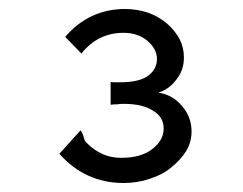

<svg xmlns="http://www.w3.org/2000/svg" viewBox="-20 -658 540 427"><path d="M258 -638C205 -638 160 -617 125 -576L161 -539C186 -570 217 -585 255 -585C276 -585 294 -579 308 -567C322 -555 329 -542 329 -527C329 -512 323 -500 310 -490C297 -480 276 -475 246 -475H236C233 -475 229 -475 226 -476V-425C231 -426 236 -426 241 -426C246 -427 251 -427 256 -427C283 -427 305 -422 320 -412C336 -403 344 -389 344 -372C344 -354 335 -339 318 -326C301 -313 278 -307 249 -307C220 -307 195 -318 173 -340C170 -343 167 -347 166 -354C164 -360 162 -365 159 -368L112 -316C150 -273 198 -251 255 -251C275 -251 294 -254 312 -260C331 -266 347 -274 360 -285C374 -296 385 -308 394 -322C402 -335 406 -350 406 -366C406 -387 399 -406 385 -422C371 -439 353 -449 332 -452C349 -457 362 -467 373 -482C384 -496 389 -512 389 -530C389 -545 386 -558 379 -572C372 -584 363 -596 351 -606C339 -616 325 -624 309 -630C293 -635 276 -638 258 -638Z"/></svg>

Font: Inconsolatazi4
Style: Regular
Weight: 400
Designer: Raph Levien, Kirill Tkachev
Foundry: Cyreal
Version: Version 1.013